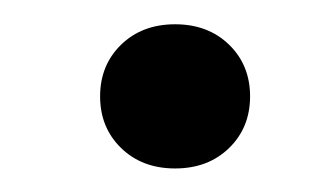

<svg xmlns="http://www.w3.org/2000/svg" viewBox="-20 -304 259 159"><path d="M125 -164.5Q97.6 -164.5 80.2 -181.5Q62.9 -198.4 62.9 -224.2Q62.9 -250 80.2 -266.9Q97.6 -283.9 125 -283.9Q152.4 -283.9 169.8 -266.9Q187.1 -250 187.1 -224.2Q187.1 -198.4 169.8 -181.5Q152.4 -164.5 125 -164.5Z"/></svg>

Font: Playfair
Style: Regular
Weight: 400
Designer: Claus Eggers Sørensen
Foundry: Claus Eggers Sørensen
Version: Version 2.001;gftools[0.9.30]